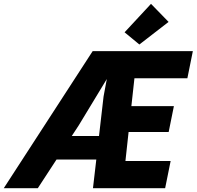

<svg xmlns="http://www.w3.org/2000/svg" viewBox="-74 -988 1033 1008"><path d="M412.6 -719.7H938.5L909.7 -577.1H631.8L615.7 -430.7H838.9L811.5 -294.9H601.1L584.5 -142.6H821.8L793 0H414.1L431.6 -150.4H222.7L124.5 0H-54.2ZM580.1 -818.4 718.8 -967.8 811 -873 657.7 -754.4ZM445.8 -273.9 469.7 -481.4 486.8 -573.2 338.9 -329.1 302.7 -273.9Z"/></svg>

Font: Reddit Sans Vanilla ExtraBold
Style: Italic
Weight: 800
Italic angle: -11.25°
Designer: Stephen Hutchings
Version: Version 1.013